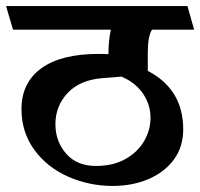

<svg xmlns="http://www.w3.org/2000/svg" viewBox="-40 -600 661 634"><path d="M565 -173Q565 -115 534 -73Q503 -31 450 -8.5Q397 14 332 14Q255 14 185.5 -16.5Q116 -47 73.5 -105Q31 -163 31 -240Q31 -327 96.5 -374.5Q162 -422 286 -422Q307 -422 318 -421Q318 -464 326 -502H3L-20 -580H579L601 -502H462Q448 -481 448 -425V-366Q565 -305 565 -173ZM457 -211Q457 -254 432.5 -290.5Q408 -327 361 -347L298 -342Q224 -336 183.5 -293Q143 -250 143 -190Q143 -133 178.5 -92.5Q214 -52 277 -52Q333 -52 373.5 -74.5Q414 -97 435.5 -133.5Q457 -170 457 -211Z"/></svg>

Font: Sumana
Style: Bold
Weight: 700
Designer: Cyreal, Alexei Vanyashin (Devanagari), Olga Karpushina (Latin)
Foundry: Cyreal
Version: Version 1.015;PS 001.015;hotconv 1.0.70;makeotf.lib2.5.58329